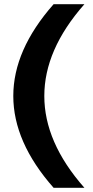

<svg xmlns="http://www.w3.org/2000/svg" viewBox="-20 -690 443 910"><path d="M234 200H380C252 55 190 -90 190 -235C190 -380 252 -525 380 -670H234C106 -525 43 -380 43 -235C43 -90 106 55 234 200Z"/></svg>

Font: LT Wave Bold
Style: Regular
Weight: 700
Designer: Daniel Lyons
Version: Version 2.5 (Glyphs App)